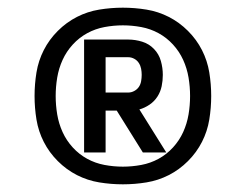

<svg xmlns="http://www.w3.org/2000/svg" viewBox="-20 -911 640 500"><path d="M300 -431Q269 -431 238.5 -436Q208 -441 180.5 -455Q153 -469 130.5 -491.5Q108 -514 94 -541.5Q80 -569 75 -599.5Q70 -630 70 -661Q70 -692 75 -722.5Q80 -753 94 -780.5Q108 -808 130.5 -830.5Q153 -853 180.5 -867Q208 -881 238.5 -886Q269 -891 300 -891Q331 -891 361.5 -886Q392 -881 419.5 -867Q447 -853 469.5 -830.5Q492 -808 506 -780.5Q520 -753 525 -722.5Q530 -692 530 -661Q530 -630 525 -599.5Q520 -569 506 -541.5Q492 -514 469.5 -491.5Q447 -469 419.5 -455Q392 -441 361.5 -436Q331 -431 300 -431ZM300 -477Q324 -477 348 -481.5Q372 -486 393 -497.5Q414 -509 430.5 -527Q447 -545 457 -567Q467 -589 471 -613Q475 -637 475 -661Q475 -685 471 -709Q467 -733 457 -755Q447 -777 430.5 -795Q414 -813 393 -824.5Q372 -836 348 -840.5Q324 -845 300 -845Q276 -845 252 -840.5Q228 -836 207 -824.5Q186 -813 169.5 -795Q153 -777 143 -755Q133 -733 129 -709Q125 -685 125 -661Q125 -637 129 -613Q133 -589 143 -567Q153 -545 169.5 -527Q186 -509 207 -497.5Q228 -486 252 -481.5Q276 -477 300 -477ZM199 -514V-808H314Q332 -808 350 -802.5Q368 -797 381 -783.5Q394 -770 399 -752Q404 -734 404 -716Q404 -701 401 -686.5Q398 -672 390 -659.5Q382 -647 369.5 -638.5Q357 -630 343 -626L413 -514H352L284 -623H255V-514ZM255 -670H314Q322 -670 329.5 -674Q337 -678 341.5 -684.5Q346 -691 347.5 -699.5Q349 -708 349 -716Q349 -724 347.5 -732Q346 -740 341.5 -747Q337 -754 329.5 -758Q322 -762 314 -762H255Z"/></svg>

Font: Iosevka SS04 XBd Ex
Style: Regular
Weight: 800
Width: 7
Monospace: yes
Designer: Belleve Invis
Foundry: Belleve Invis
Version: Version 19.0.0; ttfautohint (v1.8.4)